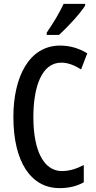

<svg xmlns="http://www.w3.org/2000/svg" viewBox="-20 -960 495 990"><path d="M419 -931V-940H308C287 -895 258 -846 221 -792V-780H284C327 -818 394 -891 419 -931ZM296 -637C331 -637 365 -623 398 -602L430 -685C387 -711 341 -725 290 -725C130 -725 49 -563 49 -357C49 -126 139 10 287 10C336 10 376 0 412 -20V-109C375 -90 339 -78 299 -78C206 -78 152 -182 152 -356C152 -508 193 -637 296 -637Z"/></svg>

Font: Noto Sans Gurmukhi UI ExtraCondensed Medium
Style: Regular
Weight: 500
Width: 2
Designer: Jelle Bosma - Monotype Design Team
Foundry: Monotype Imaging Inc.
Version: Version 2.004